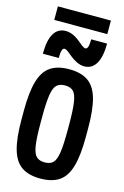

<svg xmlns="http://www.w3.org/2000/svg" viewBox="-163 -1193 825 1273"><g transform="rotate(15 250.0 -556.5)"><path d="M250 10Q169 10 120.5 -23.5Q72 -57 50.5 -133Q29 -209 29 -335V-395Q29 -522 50.5 -597.5Q72 -673 120.5 -706.5Q169 -740 250 -740Q331 -740 379.5 -706.5Q428 -673 449.5 -597.5Q471 -522 471 -395V-335Q471 -209 449.5 -133Q428 -57 379.5 -23.5Q331 10 250 10ZM250 -101Q288 -101 307.5 -120.5Q327 -140 335 -192.5Q343 -245 343 -344V-386Q343 -485 335 -537.5Q327 -590 307.5 -609.5Q288 -629 250 -629Q213 -629 193 -609.5Q173 -590 165 -537.5Q157 -485 157 -386V-344Q157 -245 165 -192.5Q173 -140 193 -120.5Q213 -101 250 -101ZM338 -784Q314 -784 288 -796Q262 -808 227 -837Q212 -850 201.5 -856.5Q191 -863 185 -863Q173 -863 167.5 -846.5Q162 -830 162 -794H53Q53 -886 80.5 -932.5Q108 -979 162 -979Q186 -979 212 -968Q238 -957 273 -927Q288 -914 298.5 -907.5Q309 -901 315 -901Q327 -901 332.5 -917.5Q338 -934 338 -969H447Q447 -879 419.5 -831.5Q392 -784 338 -784ZM68 -1030V-1123H432V-1030Z"/></g></svg>

Font: M PLUS 1 Code SemiBold
Style: Regular
Weight: 600
Designer: Coji Morishita
Foundry: UNDERFOREST DESIGN
Version: Version 1.005